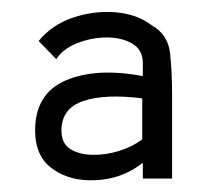

<svg xmlns="http://www.w3.org/2000/svg" viewBox="-20 -729 354 328"><path d="M132 -421Q93 -422 66.5 -443Q40 -464 40 -506Q40 -569 92 -591.5Q144 -614 224 -599V-621Q224 -644 206 -654.5Q188 -665 162.5 -665Q137 -665 112.5 -655.5Q88 -646 76 -628L46 -659Q69 -687 105 -699Q141 -711 177.5 -708Q214 -705 239 -686Q267 -670 270.5 -638.5Q274 -607 274 -567V-424H224V-451Q185 -420 132 -421ZM223 -491V-561Q160 -569 122.5 -556.5Q85 -544 85 -506Q85 -484 100 -474.5Q115 -465 137.5 -464.5Q160 -464 183 -471Q206 -478 223 -491Z"/></svg>

Font: Kulim Park
Style: Regular
Weight: 400
Designer: Noponies / Dale Sattler
Foundry: Noponies
Version: Version 1.000; ttfautohint (v1.8.3)